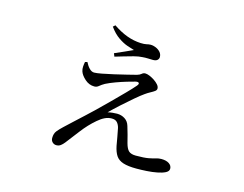

<svg xmlns="http://www.w3.org/2000/svg" viewBox="-91 -735 1181 929"><g transform="rotate(15 500.0 -270.5)"><path d="M295.2 -385.8Q303.8 -368.2 315.3 -356.5Q326.8 -344.8 339.3 -344.8Q351.2 -344.8 377.4 -349.7Q403.7 -354.6 435.7 -362Q467.7 -369.4 497 -376.6Q526.3 -383.8 543.1 -388.2Q556.7 -392.2 563.8 -398.7Q570.9 -405.1 580.5 -405.1Q589.2 -405.1 601.8 -400Q614.5 -394.8 626.9 -386.6Q639.3 -378.3 647.7 -368.7Q656 -359.2 656 -349.3Q656 -341.4 648.1 -335.6Q640.1 -329.7 627.8 -323.2Q615.5 -316.7 602.5 -307.4Q586.3 -296.2 558.8 -272.9Q531.3 -249.6 502.4 -223.4Q473.6 -197.3 452.4 -176.1Q463.4 -178.9 476.1 -180.2Q488.8 -181.5 498.8 -181.5Q520.7 -181.5 538.1 -170.3Q555.6 -159.2 561.9 -137.3Q567.5 -119.1 573.6 -97.1Q579.7 -75.1 584 -56.7Q591.2 -29.9 602.6 -19.4Q614.1 -8.9 638.3 -8.9Q680.4 -8.9 701.8 -13Q723.3 -17.1 735.8 -21.2Q748.3 -25.3 762.5 -25.3Q786.8 -25.3 801.3 -15.8Q815.7 -6.2 815.7 9.5Q815.7 22.2 800.2 30.3Q784.6 38.3 760.4 42.9Q736.2 47.6 708.9 49.3Q681.6 51 657 51Q615.5 51 590.9 43.1Q566.4 35.2 554.4 17.4Q542.5 -0.3 536.3 -30.6Q532.5 -50.3 528.8 -73.1Q525 -95.9 520.6 -115.9Q516.8 -131.8 507.6 -142.2Q498.4 -152.5 480.3 -152.5Q462.3 -152.5 445.5 -144.3Q428.7 -136.2 411.3 -121.1Q375.7 -90.8 345 -50.5Q314.3 -10.2 292.3 18Q284 28.5 275 35.2Q266 41.9 253.9 41.9Q242.2 41.9 233.9 33.9Q225.6 25.9 225.6 12.8Q225.6 -9.1 236.5 -22.6Q247.4 -36.1 263.8 -51.4Q279.8 -67 303.7 -88.6Q327.6 -110.1 352.3 -133.5Q377 -156.9 396.2 -174.8Q425 -202.4 455.7 -233.3Q486.5 -264.1 513.4 -291.4Q540.4 -318.8 555.8 -336.9Q565.2 -347.6 561.1 -352.6Q557 -357.5 543.9 -354.3Q529.2 -350.7 503.9 -343.1Q478.5 -335.5 451.9 -325.8Q425.3 -316.1 404.5 -305.6Q388.6 -296.5 379.3 -288.4Q369.9 -280.2 357.3 -280.2Q331.2 -280.2 310.2 -298.9Q289.2 -317.6 283.4 -335.7Q279.7 -347.2 280.6 -359.1Q281.4 -371.1 283.8 -382.8ZM369.6 -583.1 380 -592.5Q417.2 -567.3 451.2 -555Q485.1 -542.7 519.6 -541.1Q538.8 -540.3 549.4 -543Q560 -545.8 569.2 -545.8Q582.7 -545.8 596.3 -539.9Q609.9 -534 618.8 -523.7Q627.6 -513.4 627.6 -499.4Q627.6 -490.9 620.7 -484.3Q613.7 -477.6 598.3 -477.6Q584.7 -477.6 572.7 -478.3Q560.6 -478.9 545.1 -477.5Q528.9 -476.9 504.2 -470.6Q479.5 -464.2 455.3 -456.8Q431.1 -449.5 414.5 -444.7L408.1 -460.2Q431.3 -470 456.1 -481.3Q481 -492.5 497.5 -500.1Q484.9 -503.7 463 -511Q441.1 -518.4 416.4 -535.4Q391.6 -552.4 369.6 -583.1Z"/></g></svg>

Font: Noto Serif KR
Style: Regular
Weight: 200
Designer: Ryoko NISHIZUKA 西塚涼子 (kana & ideographs); Frank Grießhammer (Latin, Greek & Cyrillic); Wenlong ZHANG 张文龙 (bopomofo); San
Foundry: Adobe
Version: Version 2.001;hotconv 1.1.0;makeotfexe 2.6.0